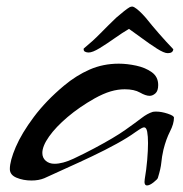

<svg xmlns="http://www.w3.org/2000/svg" viewBox="-20 -549 557 585"><path d="M428 16Q418 16 421 -3Q426 -32 428.5 -61.5Q431 -91 431 -113Q431 -134 428.5 -147.5Q426 -161 419 -161Q416 -161 410.5 -158Q405 -155 392 -146Q370 -130 335.5 -111Q301 -92 261 -73Q221 -54 183 -37Q145 -20 115 -6Q98 1 76 1Q51 1 30.5 -7.5Q10 -16 10 -34Q10 -59 28 -101Q46 -143 83 -192.5Q120 -242 175 -288Q212 -319 253 -337Q294 -355 342 -355Q367 -355 395 -349Q423 -343 442.5 -329Q462 -315 462 -290Q462 -272 453.5 -264.5Q445 -257 436 -257Q424 -257 406.5 -267Q389 -277 360 -277Q339 -277 317 -270.5Q295 -264 268 -249Q222 -223 186 -192.5Q150 -162 129.5 -133Q109 -104 109 -83Q109 -68 119.5 -59Q130 -50 146 -50Q171 -50 204 -65.5Q237 -81 267 -97Q329 -130 361.5 -153Q394 -176 411.5 -189.5Q429 -203 445 -208Q448 -209 456 -209Q472 -209 491.5 -202.5Q511 -196 510 -190Q510 -172 498 -148.5Q486 -125 478 -93Q473 -71 471.5 -53.5Q470 -36 461 -7Q460 -3 448 6.5Q436 16 428 16ZM491 -387Q480 -387 458 -401Q436 -415 412.5 -432.5Q389 -450 373 -461Q354 -450 330 -433Q306 -416 284 -402.5Q262 -389 250 -389Q244 -389 239 -391.5Q234 -394 235 -401Q263 -424 285.5 -447Q308 -470 334 -495Q348 -507 358 -515Q368 -523 375 -527Q377 -528 379 -528.5Q381 -529 383 -529Q385 -529 389 -527Q403 -519 424 -495Q444 -470 465 -446Q486 -422 508 -399Q507 -387 491 -387Z"/></svg>

Font: Grechen Fuemen
Style: Regular
Weight: 400
Designer: Robert E. Leuschke
Foundry: Robert E. Leuschke
Version: Version 1.010; ttfautohint (v1.8.3)